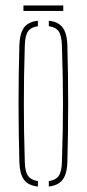

<svg xmlns="http://www.w3.org/2000/svg" viewBox="-20 -680 318 704"><path d="M51 -85Q49.5 -138.5 48.8 -192.2Q48 -246 48 -299.5Q48 -353 48.8 -406.8Q49.5 -460.5 51 -514Q52.5 -557 67.8 -578.5Q83 -600 119 -604V-584Q93.5 -580.5 82.8 -565Q72 -549.5 71 -514Q69 -450.5 68.2 -399Q67.5 -347.5 67.5 -299.5Q67.5 -251.5 68.2 -200Q69 -148.5 71 -85Q72 -50 83.2 -34.8Q94.5 -19.5 119 -16V4Q83 0 67.8 -21.2Q52.5 -42.5 51 -85ZM159 4V-16Q184 -19.5 195 -34.8Q206 -50 207 -85Q209 -148.5 210 -200Q211 -251.5 211 -299.5Q211 -347.5 210 -399Q209 -450.5 207 -514Q206 -549.5 195.2 -565Q184.5 -580.5 159 -584V-604Q183 -601.5 197.5 -591Q212 -580.5 219 -561.8Q226 -543 227 -514Q228.5 -460.5 229.2 -406.8Q230 -353 230 -299.5Q230 -246 229.2 -192.2Q228.5 -138.5 227 -85Q226 -57 219 -38.2Q212 -19.5 197.5 -9.2Q183 1 159 4ZM66 -660H212V-640H66Z"/></svg>

Font: Big Shoulders Stencil Display SC Thin
Style: Regular
Weight: 100
Designer: Patric King
Foundry: XO Type Co
Version: Version 2.001